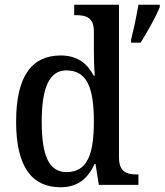

<svg xmlns="http://www.w3.org/2000/svg" viewBox="-20 -780 694 810"><path d="M533 -613V-600H573C600 -642 637 -708 654 -750V-760H564C556 -713 544 -656 533 -613ZM236 10C309 10 351 -28 379 -88H383L397 0H564V-44H556C514 -44 482 -56 482 -115V-760H293V-716H301C341 -716 376 -707 376 -649V-570C376 -536 377 -493 380 -461H375C349 -511 307 -546 236 -546C115 -546 48 -460 48 -267C48 -75 115 10 236 10ZM261 -54C186 -54 156 -124 156 -266C156 -406 186 -483 260 -483C349 -483 376 -406 376 -267C376 -128 348 -54 261 -54Z"/></svg>

Font: Noto Serif SemiCondensed Medium
Style: Regular
Weight: 500
Width: 4
Designer: Monotype Design Team
Foundry: Monotype Imaging Inc.
Version: Version 2.014